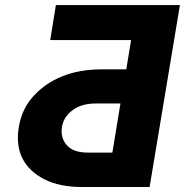

<svg xmlns="http://www.w3.org/2000/svg" viewBox="-20 -749 741 769"><path d="M55 -238.3Q60.7 -273.8 74.4 -304.2Q88.1 -334.5 111.5 -361.2Q158 -414.1 227.5 -442.6Q296.9 -471.2 387.1 -471.2H485.8L505 -588.4H181.1L203.8 -728.7H700.6L579.2 0H307.9Q218.8 0 158.4 -30.5Q96.6 -61.8 70.1 -114.2Q43.7 -166.5 55 -238.3ZM247.2 -168Q273.1 -137.8 331.3 -137.8H430L462.4 -334.5H363.6Q305.8 -334.5 269.9 -307.2Q234.4 -280.2 228 -239.7Q221.6 -197.8 247.2 -168Z"/></svg>

Font: Inter P Extra Bold
Style: Italic
Weight: 800
Italic angle: 9.39999°
Designer: Rasmus Andersson
Foundry: rsms
Version: Version 3.018;git-588b23468